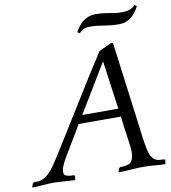

<svg xmlns="http://www.w3.org/2000/svg" viewBox="-110 -918 890 1002"><g transform="rotate(-10 334.5 -417.0)"><path d="M525.5 -665H514.5L448.6 -635C444.2 -627.7 437.1 -616.3 427.3 -601C417.4 -585.7 406.1 -568 393.5 -548C380.9 -528 367.3 -506.5 352.6 -483.5C338 -460.5 323.6 -437.3 309.6 -414C280 -366.7 254.8 -326.3 234.1 -293C213.4 -259.7 195.9 -231.5 181.6 -208.5C167.3 -185.5 155.7 -166.8 146.7 -152.5C137.7 -138.2 130.4 -126.7 124.7 -118C119.1 -109.3 114.9 -102.8 112.2 -98.5C109.6 -94.2 106.9 -90.3 104.1 -87C92.2 -70.3 81.4 -57.5 71.7 -48.5C61.9 -39.5 52.6 -32.8 43.6 -28.5C34.6 -24.2 26 -21.7 17.8 -21C9.7 -20.3 1.3 -20 -7.4 -20L-13.3 -16L-19.5 2L-19.4 6C-14.7 6 -7.8 5.7 1.3 5C10.5 4.3 20.2 3.7 30.3 3C40.5 2.3 50.3 1.7 59.8 1C69.3 0.3 76.3 0 81 0H100C104.7 0 111.9 0.3 121.8 1C131.6 1.7 142 2.3 152.8 3C163.7 3.7 174 4.3 183.8 5C193.7 5.7 200.9 6 205.6 6L208.5 2L209.7 -16L205.6 -20C186.3 -20 171.8 -22.2 162.1 -26.5C152.4 -30.8 149.8 -42.7 154.3 -62C157.9 -77.3 168 -98.8 184.7 -126.5C201.4 -154.2 222.3 -189 247.3 -231L275.4 -279H499.4L505.3 -231C511 -189 515.8 -154.2 519.7 -126.5C523.6 -98.8 523.9 -77.3 520.3 -62C515.8 -42.7 507.8 -30.8 496.1 -26.5C484.4 -22.2 468.9 -20 449.6 -20L444.7 -16L437.5 2L438.6 6C443.3 6 451 5.7 461.8 5C472.7 4.3 484 3.7 495.8 3C507.6 2.3 518.9 1.7 529.8 1C540.6 0.3 548.3 0 553 0H586C590.7 0 597.4 0.3 606.3 1C615.1 1.7 624.5 2.3 634.3 3C644.2 3.7 653.7 4.3 662.8 5C672 5.7 678.9 6 683.6 6L686.5 2L687.7 -16L683.6 -20C675 -20 666.5 -20.3 658.3 -21C650.2 -21.7 642.6 -24.2 635.6 -28.5C628.6 -32.8 622.3 -39.5 616.7 -48.5C611.1 -57.5 606.6 -70.3 603.1 -87C602.2 -91.7 601.1 -97.2 599.9 -103.5C598.7 -109.8 597.3 -117.7 595.8 -127C594.3 -136.3 592.6 -147.7 590.7 -161C588.8 -174.3 586.8 -191 584.7 -211ZM302.3 -322 457.7 -579 493.3 -322ZM681.1 -832 670.9 -840C658.8 -828 646.8 -820.7 634.9 -818C622.9 -815.3 611.3 -814 599.9 -814C587.3 -814 576.1 -814.7 566.4 -816C556.7 -817.3 546.8 -819 536.5 -821C526.3 -823 515.2 -824.6 503.2 -826C491.2 -827.3 476.8 -828 460.2 -828C446.2 -828 433.5 -825.7 422 -821C410.6 -816.3 400.6 -810.5 392 -803.5C383.4 -796.5 375.7 -788.3 368.9 -779C362 -769.7 356.3 -760.7 351.6 -752L362.8 -744C371.3 -752 379.4 -758.2 387 -762.5C394.7 -766.8 406.9 -769 423.5 -769C444.9 -769 468.8 -766.7 495.4 -762C522 -757.3 548.6 -755 575.3 -755C589.3 -755 601.9 -757.3 612.9 -762C624 -766.7 633.9 -772.7 642.6 -780C651.3 -787.3 658.8 -795.5 665.2 -804.5C671.7 -813.5 676.9 -822.7 681.1 -832Z"/></g></svg>

Font: Quattrocento
Style: Italic
Weight: 400
Italic angle: -13°
Designer: Pablo Impallari
Foundry: Pablo Impallari, Igino Marini, Branda Gallo
Version: Version 2.000